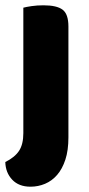

<svg xmlns="http://www.w3.org/2000/svg" viewBox="-27 -513 334 724"><path d="M231 5Q231 54 219.5 89Q208 124 188.5 146.5Q169 169 143 180Q117 191 88 191Q44 191 19 164.5Q-6 138 -7 98Q29 80 45 55.5Q61 31 61 -11V-484Q72 -487 92.5 -490Q113 -493 137 -493Q187 -493 209 -476.5Q231 -460 231 -413V5Z"/></svg>

Font: Baloo 2 ExtraBold
Style: Regular
Weight: 800
Designer: Sarang Kulkarni and Ek Type
Foundry: Ek Type
Version: Version 1.640;hotconv 1.0.111;makeotfexe 2.5.65597; ttfautoh